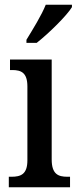

<svg xmlns="http://www.w3.org/2000/svg" viewBox="-20 -786 327 806"><path d="M91 -619V-606H134C185 -646 261 -721 282 -756V-766H172C154 -721 119 -665 91 -619ZM17 0H274V-44H263C224 -44 197 -55 197 -117V-536H22V-492H31C69 -492 95 -481 95 -423V-113C95 -54 67 -44 28 -44H17Z"/></svg>

Font: Noto Serif Ethiopic Condensed Medium
Style: Regular
Weight: 500
Width: 3
Designer: Monotype Design Team
Foundry: Monotype Imaging Inc.
Version: Version 2.102